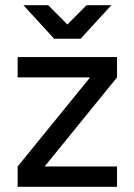

<svg xmlns="http://www.w3.org/2000/svg" viewBox="-20 -720 518 740"><path d="M70.2 -700 188.7 -570.7H290.7L409.2 -700H313.7L239.7 -625.7L165.7 -700ZM48 0H431V-78.3H152L431 -421.7V-500H48V-421.7H327.2L48 -78.3Z"/></svg>

Font: Unageo Variable
Style: Regular
Weight: 300
Designer: Richard Sepsi
Foundry: Richard Sepsi
Version: Version 2.200